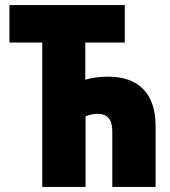

<svg xmlns="http://www.w3.org/2000/svg" viewBox="-20 -734 669 754"><path d="M146 0V-567H17V-714H470V-567H315V-421Q357 -433 403 -433Q495 -433 543 -383.5Q591 -334 591 -239V0H421V-219Q421 -287 364 -287Q340 -287 316 -277V0Z"/></svg>

Font: Noto Sans ExtraCondensed Black
Style: Regular
Weight: 900
Width: 2
Designer: Monotype Design Team
Foundry: Monotype Imaging Inc.
Version: Version 2.013; ttfautohint (v1.8.4.7-5d5b)